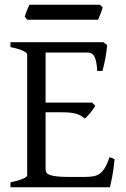

<svg xmlns="http://www.w3.org/2000/svg" viewBox="-20 -794 536 814"><path d="M465.8 -119.1Q461.9 -77.1 455.8 -45.7Q449.7 -14.2 445.8 0H24.4V-21Q57.6 -27.8 76.4 -35.9Q95.2 -43.9 95.2 -50.8V-564Q95.2 -569.8 77.4 -578.6Q59.6 -587.4 24.4 -594.2V-615.2H418L434.1 -603Q433.1 -590.3 431.2 -575.2Q429.2 -560.1 426.3 -544.9Q423.3 -529.8 420.2 -516.1Q417 -502.4 414.1 -493.2H392.1Q391.1 -515.6 387.9 -530.8Q384.8 -545.9 379.9 -554.9Q375 -564 367.9 -567.6Q360.8 -571.3 352.1 -571.3H173.3V-358.9H371.1L383.8 -345.2Q379.9 -338.4 374.3 -330.6Q368.7 -322.8 362.5 -315.2Q356.4 -307.6 350.3 -301.3Q344.2 -294.9 338.9 -291Q331.5 -298.3 323 -303.2Q314.5 -308.1 303.5 -311.5Q292.5 -314.9 277.6 -316.4Q262.7 -317.9 242.2 -317.9H173.3V-75.2Q173.3 -67.9 176.8 -62.3Q180.2 -56.6 190.9 -52.5Q201.7 -48.3 221.2 -46.1Q240.7 -43.9 272.9 -43.9H335.9Q358.4 -43.9 374.3 -46.4Q390.1 -48.8 402.3 -57.4Q414.6 -65.9 424.6 -82.5Q434.6 -99.1 444.8 -127.9ZM415 -762.2Q414.1 -756.8 411.6 -749.8Q409.2 -742.7 406.2 -735.6Q403.3 -728.5 400.6 -721.7Q397.9 -714.8 396 -710.4H95.7L85 -722.7Q85.9 -728 88.4 -734.9Q90.8 -741.7 93.8 -748.8Q96.7 -755.9 99.6 -762.5Q102.5 -769 105 -773.9H404.3Z"/></svg>

Font: Noto Serif Devanagari
Style: Bold
Weight: 700
Designer: Monotype Design Team
Foundry: Monotype Imaging Inc.
Version: Version 1.01